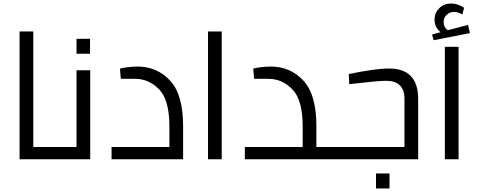

<svg xmlns="http://www.w3.org/2000/svg" viewBox="-20 -895 2687 1079"><path d="M261 -69V0H90V-718H167V-69Z M261 0ZM487 -500V0H261V-69H410V-500ZM410 -677H486V-593H410Z M1009 -187V0H607V-69H932V-185Q932 -333 874.5 -392.5Q817 -452 740 -452H659L654 -509Q664 -513 694.5 -517Q725 -521 753 -521Q862 -521 935.5 -442.5Q1009 -364 1009 -187Z M1149 -718H1226V0H1149Z M1852 -69V0H1356V-69H1681V-185Q1681 -333 1623.5 -392.5Q1566 -452 1489 -452H1408L1403 -509Q1413 -513 1443.5 -517Q1474 -521 1502 -521Q1611 -521 1684.5 -442.5Q1758 -364 1758 -187V-69Z M1852 0ZM2330 -339V0H1852V-69H2253V-340Q2253 -390 2227 -415.5Q2201 -441 2149 -441Q2104 -441 1971 -425L1943 -422L1940 -479Q2091 -510 2166 -510Q2330 -510 2330 -339ZM2093 80H2169V164H2093Z M2408 0ZM2480 -632H2557V0H2480ZM2621 -709 2417 -669 2408 -701 2456 -714Q2422 -742 2422 -785Q2422 -822 2448 -848.5Q2474 -875 2515 -875Q2538 -875 2558 -867Q2578 -859 2588 -851L2578 -813Q2572 -818 2559.5 -823Q2547 -828 2532 -828Q2506 -828 2489.5 -811Q2473 -794 2473 -771Q2473 -742 2496 -725L2610 -755Z"/></svg>

Font: Cairo
Style: Regular
Weight: 400
Designer: Mohamed Gaber, the designers of Titillium
Foundry: Kief Type Foundry
Version: Version 2.009; ttfautohint (v1.5.33-1714) -l 8 -r 50 -G 200 